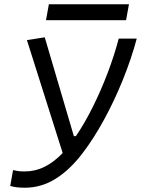

<svg xmlns="http://www.w3.org/2000/svg" viewBox="-20 -875 665 905"><path d="M97.2 9.8Q78.6 9.8 61.8 8.1Q44.9 6.3 28.3 1.5L41.5 -73.2Q51.8 -70.8 64.2 -68.8Q76.7 -66.9 96.2 -66.9Q146 -66.9 190.2 -88.9Q234.4 -110.8 275.4 -153.8L106.9 -686L190.9 -699.2L328.1 -233.4H337.9Q379.9 -295.4 418.2 -372.6Q456.5 -449.7 487.8 -532.2Q519 -614.7 539.6 -692.9H624.5Q599.1 -597.7 559.3 -499.3Q519.5 -400.9 470.9 -311.8Q422.4 -222.7 370.6 -154.8Q310.1 -74.7 242.4 -32.5Q174.8 9.8 97.2 9.8ZM196.8 -779.8 210.4 -855H587.9L574.2 -779.8Z"/></svg>

Font: Cascadia Mono PL SemiLight
Style: Italic
Weight: 350
Italic angle: -10°
Monospace: yes
Designer: Aaron Bell
Foundry: Saja Typeworks
Version: Version 2404.023; ttfautohint (v1.8.4)